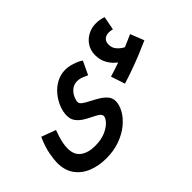

<svg xmlns="http://www.w3.org/2000/svg" viewBox="-130 -897 1467 1467"><g transform="rotate(-45 603.5 -163.5)"><path d="M827 -74 789 -187Q845 -204 905 -225Q870 -249 844.5 -291.5Q819 -334 819 -388Q819 -437 842.5 -475Q866 -513 906.5 -535Q947 -557 996 -557Q1014 -557 1034 -554Q1054 -551 1076 -543L1055 -432Q1042 -436 1032 -437Q1022 -438 1016 -438Q986 -438 967.5 -421.5Q949 -405 949 -373Q949 -336 972 -310.5Q995 -285 1023 -271Q1072 -291 1122 -314L1166 -203Q1117 -181 1058.5 -157Q1000 -133 940 -111.5Q880 -90 827 -74ZM32 -12Q32 -44 42.5 -103Q53 -162 87 -239L204 -196Q183 -141 174.5 -102Q166 -63 166 -35Q166 36 210.5 69Q255 102 329 102Q396 102 442.5 81.5Q489 61 513.5 33.5Q538 6 538 -13Q538 -30 518 -44Q498 -58 468 -72Q438 -86 408.5 -104.5Q379 -123 359 -149.5Q339 -176 339 -215Q339 -256 356.5 -300.5Q374 -345 406 -384Q438 -423 482.5 -447.5Q527 -472 581 -472Q612 -472 654 -459Q696 -446 724 -426L673 -318Q660 -324 634 -335Q608 -346 583 -346Q545 -346 520 -324.5Q495 -303 483 -276Q471 -249 471 -231Q471 -213 492.5 -198Q514 -183 545.5 -167Q577 -151 608.5 -132Q640 -113 661.5 -88Q683 -63 683 -29Q683 12 657.5 57.5Q632 103 585 142Q538 181 471.5 205.5Q405 230 322 230Q243 230 177 204Q111 178 71.5 124Q32 70 32 -12Z"/></g></svg>

Font: Noto Sans Arabic ExtCond
Style: Bold
Weight: 700
Width: 2
Designer: Monotype Design Team, Nadine Chahine, Nizar Qandah and Khaled Hosny
Foundry: Monotype Imaging Inc.
Version: Version 2.012; ttfautohint (v1.8.4.7-5d5b)